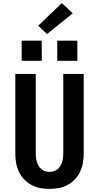

<svg xmlns="http://www.w3.org/2000/svg" viewBox="-20 -1213 640 1241"><path d="M300 8Q270 8 240 2.5Q210 -3 183.5 -17.5Q157 -32 136 -54Q115 -76 102 -103.5Q89 -131 84 -161Q79 -191 79 -221V-735H211V-221Q211 -207 212.5 -193Q214 -179 218.5 -165.5Q223 -152 230 -140Q237 -128 248 -119Q259 -110 272.5 -106Q286 -102 300 -102Q314 -102 327.5 -106Q341 -110 352 -119Q363 -128 370 -140Q377 -152 381.5 -165.5Q386 -179 387.5 -193Q389 -207 389 -221V-735H521V-221Q521 -191 516 -161Q511 -131 498 -103.5Q485 -76 464 -54Q443 -32 416.5 -17.5Q390 -3 360 2.5Q330 8 300 8ZM350 -820V-950H480V-820ZM120 -820V-950H250V-820ZM284 -993 227 -1047 380 -1193 450 -1127Z"/></svg>

Font: Iosevka SS04 XBd Ex
Style: Regular
Weight: 800
Width: 7
Monospace: yes
Designer: Belleve Invis
Foundry: Belleve Invis
Version: Version 19.0.0; ttfautohint (v1.8.4)